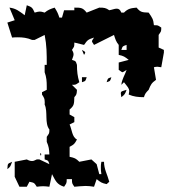

<svg xmlns="http://www.w3.org/2000/svg" viewBox="-20 -714 660 731"><path d="M442 -524H462V-543C447 -538 447 -539 442 -524ZM120 -495 130 -505ZM300 -505 292 -524C305 -516 308 -517 300 -505ZM566 -486 574 -495ZM134 -123C133 -124 132 -134 136 -130C137 -129 138 -119 134 -123ZM442 -344C441 -351 440 -356 440 -359C440 -367 446 -367 462 -372C456 -356 455 -354 442 -344ZM604 -391 612 -401ZM292 -401V-420H310C305 -405 307 -406 292 -401ZM386 -401C391 -416 389 -415 404 -420C399 -405 401 -406 386 -401ZM102 -70 112 -79ZM8 -70C10 -91 7 -90 26 -98C20 -82 21 -80 8 -70ZM168 -51 178 -60ZM150 -126H168C167 -146 166 -156 158 -174V-193C167 -207 168 -204 168 -221C149 -245 163 -288 150 -316C151 -322 150 -326 150 -329C150 -337 148 -342 140 -354V-363L158 -372V-385C158 -404 157 -420 150 -439V-467H158C158 -510 158 -541 150 -581L112 -562H102C84 -570 66 -572 48 -572C41 -572 34 -572 26 -571L8 -628L36 -637L16 -685C41 -682 54 -671 74 -656L82 -694C101 -687 103 -686 112 -666C122 -669 127 -670 132 -670C136 -670 141 -669 150 -666C162 -676 172 -680 188 -685C197 -671 201 -663 206 -647H216L224 -675H263V-685C288 -685 295 -685 310 -666L358 -685C377 -685 383 -684 396 -675C408 -677 416 -681 424 -681C432 -681 437 -678 442 -666H452C467 -681 478 -683 500 -685C515 -667 521 -667 546 -666C559 -647 564 -641 566 -618C583 -618 580 -618 594 -609C594 -592 593 -595 584 -581V-533L604 -524V-514L594 -458C581 -460 578 -461 566 -458L574 -410C557 -398 554 -392 546 -372C535 -361 532 -357 528 -344C506 -344 489 -346 470 -354C471 -360 472 -363 472 -367C472 -378 466 -383 452 -401L442 -391C444 -413 456 -429 462 -448C453 -442 448 -439 446 -439C444 -439 441 -442 432 -448V-476L470 -486C455 -498 451 -501 432 -505V-543C422 -555 419 -565 414 -581L338 -543C332 -552 330 -555 330 -557C330 -559 332 -562 338 -571C316 -564 313 -562 300 -543L263 -552C263 -535 263 -538 254 -524C259 -516 260 -511 260 -507C260 -502 258 -497 254 -486C269 -481 268 -482 273 -467C273 -443 275 -424 282 -401C268 -392 271 -391 254 -391L273 -372C272 -356 272 -354 263 -344C262 -319 263 -312 245 -297V-278L263 -268V-249L245 -240C254 -221 254 -192 273 -183C264 -166 262 -164 245 -155V-117C264 -113 269 -111 282 -98L328 -107L348 -89L358 -51H366C364 -62 364 -69 364 -77C364 -83 364 -89 366 -98H376C376 -70 389 -49 396 -22L386 -13C367 -17 363 -20 348 -32L338 -3C326 -5 316 -6 306 -6C292 -6 278 -4 263 -3C254 -17 254 -15 254 -32H234C234 -15 233 -17 224 -3C196 -12 192 -25 178 -51L168 -3C159 -4 152 -5 144 -5C137 -5 128 -4 120 -3C110 -19 110 -18 92 -22L82 -3H54L36 -41V-98L82 -107C91 -102 97 -101 102 -101C107 -101 110 -102 120 -107H130L168 -89C163 -104 165 -102 150 -107Z"/></svg>

Font: GNUTypewriter
Style: Standard
Weight: 400
Version: Version 001.000